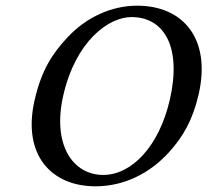

<svg xmlns="http://www.w3.org/2000/svg" viewBox="-20 -645 729 675"><path d="M442.1 -585C557.1 -585 619.8 -480 576.9 -294C539 -130 442.9 -30 342.9 -30C235.9 -30 162.4 -136 202.8 -311C246.7 -501 362.1 -585 442.1 -585ZM678.3 -313C723 -507 625.3 -625 462.3 -625C372.3 -625 284.1 -585 217.7 -514C164.5 -457 126.3 -400 101.9 -294C57.1 -100 160.7 10 315.7 10C416.7 10 507.3 -36 574.4 -110C622.9 -164 657 -221 678.3 -313Z"/></svg>

Font: Linux Libertine Mono O
Style: Mono Oblique
Weight: 400
Italic angle: -13°
Designer: Philipp H. Poll
Foundry: Philipp H. Poll
Version: Version 5.1.7